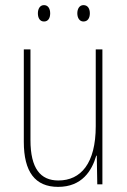

<svg xmlns="http://www.w3.org/2000/svg" viewBox="-20 -720 498 750"><path d="M128 -668C128 -651 135 -636 152 -636C168 -636 176 -649 176 -668C176 -686 168 -700 152 -700C135 -700 128 -684 128 -668ZM282 -668C282 -651 290 -636 306 -636C323 -636 331 -650 331 -668C331 -686 323 -700 306 -700C290 -700 282 -685 282 -668ZM380 -527H354V-227C354 -82 296 -15 208 -15C138 -15 99 -62 99 -173V-527H73V-166C73 -49 117 10 207 10C300 10 339 -53 356 -112H358L360 0H380Z"/></svg>

Font: Noto Sans Myanmar UI Condensed Thin
Style: Regular
Weight: 100
Width: 3
Designer: Monotype Design Team
Foundry: Monotype Imaging Inc.
Version: Version 2.103